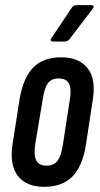

<svg xmlns="http://www.w3.org/2000/svg" viewBox="-20 -718 389 744"><path d="M151 6Q82 6 49 -36.5Q16 -79 29 -162L56 -334Q70 -417 109 -456.5Q148 -496 217 -496Q286 -496 319.5 -453.5Q353 -411 339 -328L313 -157Q300 -74 260.5 -34Q221 6 151 6ZM161 -76Q188 -76 202.5 -94.5Q217 -113 224 -159L250 -328Q258 -374 247.5 -394Q237 -414 207 -414Q179 -414 165.5 -395.5Q152 -377 145 -330L117 -162Q110 -117 120.5 -96.5Q131 -76 161 -76ZM184 -557Q179 -557 177 -561Q175 -565 179 -570L258 -688Q265 -698 275 -698H335Q341 -698 342.5 -694.5Q344 -691 340 -685L250 -567Q242 -557 231 -557Z"/></svg>

Font: Sofia Sans Extra Condensed SemiBold
Style: Italic
Weight: 600
Italic angle: -9°
Designer: Botio Nikoltchev, Ani Petrova
Foundry: lettersoup
Version: Version 4.101